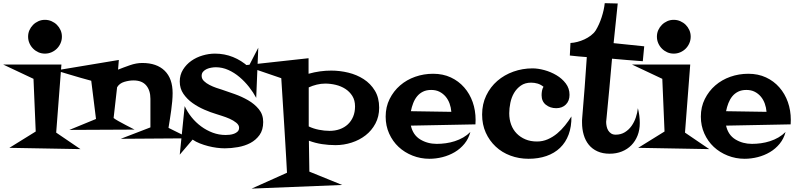

<svg xmlns="http://www.w3.org/2000/svg" viewBox="-50 -916 4898 1182"><path d="M331.1 -690.4Q331.1 -668.9 322.8 -649.9Q314.5 -630.9 300.3 -616.7Q286.1 -602.5 267.1 -594.2Q248 -585.9 226.6 -585.9Q205.1 -585.9 186.5 -594.2Q168 -602.5 153.8 -616.7Q139.6 -630.9 131.3 -649.9Q123 -668.9 123 -690.4Q123 -711.9 131.3 -730.5Q139.6 -749 153.8 -763.2Q168 -777.3 186.5 -785.6Q205.1 -793.9 226.6 -793.9Q248 -793.9 267.1 -785.6Q286.1 -777.3 300.3 -763.2Q314.5 -749 322.8 -730.5Q331.1 -711.9 331.1 -690.4ZM445.3 2 7.8 -5.9 169.9 -106.4 156.2 -430.7 -30.3 -518.6H328.1L295.9 -99.6Z M1117.2 -64.5 693.4 -61.5 876 -131.8V-307.6Q876 -359.4 850.1 -390.1Q824.2 -420.9 771.5 -420.9Q745.1 -420.9 715.3 -412.1Q685.5 -403.3 670.9 -378.9L649.4 -189.5Q659.2 -181.6 680.2 -169.9Q701.2 -158.2 723.6 -146.5Q749 -132.8 778.3 -118.2L377 -116.2L541 -183.6L511.7 -418.9Q483.4 -426.8 446.3 -437Q409.2 -447.3 375 -458Q335.9 -469.7 293.9 -482.4L681.6 -546.9L676.8 -487.3Q710.9 -501 750 -514.6Q789.1 -528.3 826.2 -528.3Q915 -528.3 963.9 -480.5Q1012.7 -432.6 1012.7 -342.8Q1012.7 -320.3 1010.3 -292.5Q1007.8 -264.6 1003.9 -236.3Q1000 -208 995.6 -180.2Q991.2 -152.3 987.3 -128.9Z M1570.3 -165Q1570.3 -116.2 1547.9 -85Q1525.4 -53.7 1491.2 -35.6Q1457 -17.6 1415 -10.3Q1373 -2.9 1334 -2.9Q1311.5 -2.9 1284.7 -6.3Q1257.8 -9.8 1231.4 -16.6Q1205.1 -23.4 1180.2 -33.2Q1155.3 -43 1135.7 -56.6L1056.6 36.1L1086.9 -262.7Q1103.5 -226.6 1129.4 -194.3Q1155.3 -162.1 1188.5 -137.7Q1221.7 -113.3 1259.8 -99.1Q1297.9 -85 1338.9 -85Q1349.6 -85 1363.8 -86.4Q1377.9 -87.9 1391.1 -92.8Q1404.3 -97.7 1413.1 -106.4Q1421.9 -115.2 1421.9 -129.9Q1421.9 -146.5 1404.3 -160.6Q1386.7 -174.8 1363.3 -185.1Q1339.8 -195.3 1316.4 -202.6Q1293 -210 1281.2 -213.9Q1248 -223.6 1208.5 -240.7Q1168.9 -257.8 1135.3 -281.7Q1101.6 -305.7 1079.1 -338.4Q1056.6 -371.1 1056.6 -414.1Q1056.6 -455.1 1076.7 -487.3Q1096.7 -519.5 1127.9 -541.5Q1159.2 -563.5 1197.8 -574.7Q1236.3 -585.9 1273.4 -585.9Q1332 -585.9 1384.3 -564.9Q1436.5 -543.9 1479.5 -504.9L1540 -622.1L1527.3 -313.5Q1509.8 -346.7 1483.4 -380.4Q1457 -414.1 1424.8 -441.4Q1392.6 -468.8 1355.5 -485.4Q1318.4 -502 1278.3 -502Q1266.6 -502 1251.5 -499.5Q1236.3 -497.1 1223.1 -491.2Q1210 -485.4 1200.7 -475.1Q1191.4 -464.8 1191.4 -449.2Q1191.4 -430.7 1205.6 -417Q1219.7 -403.3 1239.7 -393.1Q1259.8 -382.8 1280.8 -375.5Q1301.8 -368.2 1315.4 -364.3Q1350.6 -352.5 1394.5 -336.9Q1438.5 -321.3 1477.5 -298.8Q1516.6 -276.4 1543.5 -243.7Q1570.3 -210.9 1570.3 -165Z M2284.2 -252.9Q2284.2 -198.2 2261.2 -155.3Q2238.3 -112.3 2200.7 -83Q2163.1 -53.7 2114.7 -38.1Q2066.4 -22.5 2015.6 -22.5Q1973.6 -22.5 1932.1 -28.8Q1890.6 -35.2 1851.6 -49.8L1854.5 140.6L2056.6 222.7L1499 245.1L1716.8 147.5Q1714.8 111.3 1712.4 66.9Q1710 22.5 1707 -25.4Q1704.1 -73.2 1701.2 -122.1Q1698.2 -170.9 1695.3 -216.8Q1688.5 -323.2 1681.6 -434.6L1450.2 -513.7L1849.6 -557.6V-461.9Q1918.9 -481.4 1989.3 -481.4Q2042 -481.4 2094.2 -468.8Q2146.5 -456.1 2189 -428.7Q2231.4 -401.4 2257.8 -357.9Q2284.2 -314.5 2284.2 -252.9ZM2135.7 -260.7Q2135.7 -298.8 2119.1 -325.2Q2102.5 -351.6 2076.2 -368.7Q2049.8 -385.7 2017.1 -393.6Q1984.4 -401.4 1952.1 -401.4Q1925.8 -401.4 1899.9 -395Q1874 -388.7 1850.6 -377.9V-137.7Q1878.9 -124 1913.1 -117.2Q1947.3 -110.4 1978.5 -110.4Q2012.7 -110.4 2041.5 -120.6Q2070.3 -130.9 2091.3 -150.4Q2112.3 -169.9 2124 -197.8Q2135.7 -225.6 2135.7 -260.7Z M2877.9 -177.7Q2877.9 -170.9 2877.4 -164.1Q2877 -157.2 2877 -150.4L2479.5 -142.6Q2492.2 -85 2537.1 -57.6Q2582 -30.3 2638.7 -30.3Q2666 -30.3 2694.3 -34.2Q2722.7 -38.1 2750 -46.9Q2777.3 -55.7 2801.8 -69.8Q2826.2 -84 2845.7 -103.5Q2835 -62.5 2809.6 -31.2Q2784.2 0 2749.5 20.5Q2714.8 41 2674.3 51.3Q2633.8 61.5 2593.8 61.5Q2539.1 61.5 2489.7 42Q2440.4 22.5 2403.8 -11.7Q2367.2 -45.9 2345.7 -93.8Q2324.2 -141.6 2324.2 -198.2Q2324.2 -257.8 2348.6 -306.6Q2373 -355.5 2413.1 -390.1Q2453.1 -424.8 2505.9 -443.4Q2558.6 -461.9 2616.2 -461.9Q2676.8 -461.9 2725.1 -439.5Q2773.4 -417 2807.6 -377.9Q2841.8 -338.9 2859.9 -287.6Q2877.9 -236.3 2877.9 -177.7ZM2728.5 -227.5Q2726.6 -253.9 2717.8 -278.3Q2709 -302.7 2693.4 -321.3Q2677.7 -339.8 2655.8 -351.1Q2633.8 -362.3 2604.5 -362.3Q2575.2 -362.3 2553.7 -351.6Q2532.2 -340.8 2517.6 -322.8Q2502.9 -304.7 2493.7 -280.8Q2484.4 -256.8 2479.5 -231.4Z M3467.8 -199.2Q3468.8 -136.7 3450.7 -87.9Q3432.6 -39.1 3397.9 -5.9Q3363.3 27.3 3314 44.4Q3264.6 61.5 3204.1 61.5Q3144.5 61.5 3092.3 42Q3040 22.5 3001.5 -13.7Q2962.9 -49.8 2940.4 -99.6Q2918 -149.4 2918 -210.9Q2918 -275.4 2943.4 -328.1Q2968.8 -380.9 3011.7 -418Q3054.7 -455.1 3110.8 -475.1Q3167 -495.1 3228.5 -495.1Q3261.7 -495.1 3301.3 -484.4Q3340.8 -473.6 3375.5 -453.1Q3410.2 -432.6 3433.1 -402.3Q3456.1 -372.1 3456.1 -332Q3456.1 -294.9 3433.6 -272.5Q3411.1 -250 3374 -250Q3336.9 -250 3310.5 -271Q3284.2 -292 3284.2 -330.1Q3284.2 -342.8 3286.6 -356.9Q3289.1 -371.1 3295.9 -381.8Q3279.3 -395.5 3259.8 -401.4Q3240.2 -407.2 3219.7 -407.2Q3182.6 -407.2 3156.7 -389.2Q3130.9 -371.1 3114.7 -343.8Q3098.6 -316.4 3091.8 -282.7Q3085 -249 3085 -218.8Q3085 -180.7 3096.7 -148.9Q3108.4 -117.2 3130.9 -94.2Q3153.3 -71.3 3184.6 -58.1Q3215.8 -44.9 3255.9 -44.9Q3291 -44.9 3322.3 -58.6Q3353.5 -72.3 3379.9 -94.2Q3406.2 -116.2 3428.2 -143.6Q3450.2 -170.9 3467.8 -199.2Z M3916 -630.9 3907.2 -539.1Q3859.4 -543 3812.5 -546.4Q3765.6 -549.8 3717.8 -554.7Q3710 -461.9 3701.2 -370.1Q3692.4 -278.3 3683.6 -185.5Q3683.6 -180.7 3682.6 -175.8Q3681.6 -170.9 3681.6 -166Q3681.6 -152.3 3684.6 -138.2Q3687.5 -124 3694.3 -112.8Q3701.2 -101.6 3712.4 -94.2Q3723.6 -86.9 3740.2 -86.9Q3772.5 -86.9 3796.9 -102.1Q3821.3 -117.2 3837.9 -140.6Q3854.5 -164.1 3864.3 -192.9Q3874 -221.7 3877 -250Q3888.7 -204.1 3888.7 -159.2Q3888.7 -116.2 3875 -81.5Q3861.3 -46.9 3836.9 -22Q3812.5 2.9 3778.3 16.6Q3744.1 30.3 3703.1 30.3Q3660.2 30.3 3627.9 15.6Q3595.7 1 3574.7 -24.9Q3553.7 -50.8 3543.5 -85.9Q3533.2 -121.1 3533.2 -161.1Q3533.2 -168.9 3533.2 -175.8Q3533.2 -182.6 3534.2 -190.4Q3542 -285.2 3549.3 -377.4Q3556.6 -469.7 3562.5 -564.5Q3536.1 -566.4 3510.3 -568.8Q3484.4 -571.3 3458 -574.2L3461.9 -651.4Q3482.4 -652.3 3504.9 -658.2Q3527.3 -664.1 3548.3 -673.8Q3569.3 -683.6 3587.4 -697.3Q3605.5 -710.9 3617.2 -728.5Q3627.9 -746.1 3637.2 -766.6Q3646.5 -787.1 3653.8 -809.6Q3661.1 -832 3666 -854Q3670.9 -876 3672.9 -896.5L3752.9 -894.5L3727.5 -650.4Z M4202.1 -690.4Q4202.1 -668.9 4193.8 -649.9Q4185.5 -630.9 4171.4 -616.7Q4157.2 -602.5 4138.2 -594.2Q4119.1 -585.9 4097.7 -585.9Q4076.2 -585.9 4057.6 -594.2Q4039.1 -602.5 4024.9 -616.7Q4010.7 -630.9 4002.4 -649.9Q3994.1 -668.9 3994.1 -690.4Q3994.1 -711.9 4002.4 -730.5Q4010.7 -749 4024.9 -763.2Q4039.1 -777.3 4057.6 -785.6Q4076.2 -793.9 4097.7 -793.9Q4119.1 -793.9 4138.2 -785.6Q4157.2 -777.3 4171.4 -763.2Q4185.5 -749 4193.8 -730.5Q4202.1 -711.9 4202.1 -690.4ZM4316.4 2 3878.9 -5.9 4041 -106.4 4027.3 -430.7 3840.8 -518.6H4199.2L4167 -99.6Z M4818.4 -177.7Q4818.4 -170.9 4817.9 -164.1Q4817.4 -157.2 4817.4 -150.4L4419.9 -142.6Q4432.6 -85 4477.5 -57.6Q4522.5 -30.3 4579.1 -30.3Q4606.4 -30.3 4634.8 -34.2Q4663.1 -38.1 4690.4 -46.9Q4717.8 -55.7 4742.2 -69.8Q4766.6 -84 4786.1 -103.5Q4775.4 -62.5 4750 -31.2Q4724.6 0 4689.9 20.5Q4655.3 41 4614.7 51.3Q4574.2 61.5 4534.2 61.5Q4479.5 61.5 4430.2 42Q4380.9 22.5 4344.2 -11.7Q4307.6 -45.9 4286.1 -93.8Q4264.6 -141.6 4264.6 -198.2Q4264.6 -257.8 4289.1 -306.6Q4313.5 -355.5 4353.5 -390.1Q4393.6 -424.8 4446.3 -443.4Q4499 -461.9 4556.6 -461.9Q4617.2 -461.9 4665.5 -439.5Q4713.9 -417 4748 -377.9Q4782.2 -338.9 4800.3 -287.6Q4818.4 -236.3 4818.4 -177.7ZM4668.9 -227.5Q4667 -253.9 4658.2 -278.3Q4649.4 -302.7 4633.8 -321.3Q4618.2 -339.8 4596.2 -351.1Q4574.2 -362.3 4544.9 -362.3Q4515.6 -362.3 4494.1 -351.6Q4472.7 -340.8 4458 -322.8Q4443.4 -304.7 4434.1 -280.8Q4424.8 -256.8 4419.9 -231.4Z"/></svg>

Font: Fontdiner Swanky
Style: Regular
Weight: 400
Designer: Font Diner, Inc
Foundry: Font Diner, Inc
Version: Version 1.001